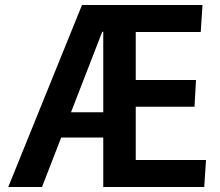

<svg xmlns="http://www.w3.org/2000/svg" viewBox="-20 -748 881 768"><path d="M308 -728H472L429 -621H389L148 0H13ZM228 -299H399L419 -198H205ZM393 -728H790L783 -620H523V-428H764L758 -321H523V-108H804L797 0H393Z"/></svg>

Font: Murecho Thin Medium
Style: Regular
Weight: 500
Version: Version 1.010